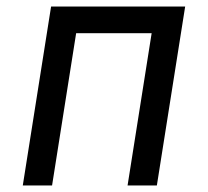

<svg xmlns="http://www.w3.org/2000/svg" viewBox="-20 -570 640 590"><path d="M50 0H140L214 -468H446L372 0H462L549 -550H137Z"/></svg>

Font: JetBrains Mono
Style: Italic
Weight: 400
Italic angle: -9°
Monospace: yes
Designer: Philipp Nurullin, Konstantin Bulenkov
Foundry: JetBrains
Version: Version 2.305